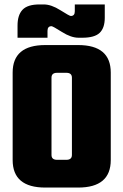

<svg xmlns="http://www.w3.org/2000/svg" viewBox="-20 -845 556 865"><path d="M184 -642H332Q479 -642 479 -518V-124Q479 0 332 0H184Q37 0 37 -124V-518Q37 -642 184 -642ZM304 -147V-495Q304 -517 279 -517H237Q212 -517 212 -495V-147Q212 -125 237 -125H279Q304 -125 304 -147ZM194 -706V-675H59V-730Q59 -777 81.5 -801Q104 -825 158 -825H177Q211 -825 252 -799Q293 -773 299 -773Q317 -773 317 -794V-825H452V-765Q452 -719 429 -697Q406 -675 351 -675H334Q300 -675 259 -701Q218 -727 212 -727Q194 -727 194 -706Z"/></svg>

Font: Teko
Style: Bold
Weight: 700
Designer: Manushi Parikh, Jonny Pinhorn
Foundry: Indian Type Foundry
Version: Version 1.106;PS 1.0;hotconv 1.0.78;makeotf.lib2.5.61930; tt